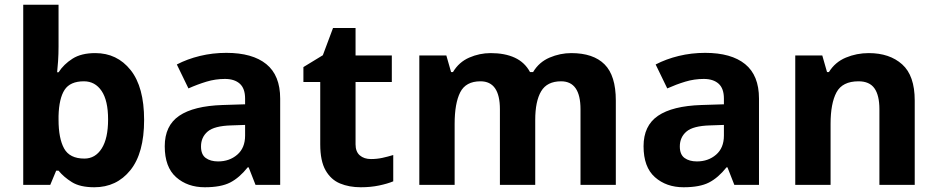

<svg xmlns="http://www.w3.org/2000/svg" viewBox="-20 -780 3954 810"><path d="M227 -583Q227 -552 225 -522Q223 -492 221 -475H227Q249 -509 286 -532.5Q323 -556 382 -556Q474 -556 531 -484.5Q588 -413 588 -274Q588 -134 530 -62Q472 10 378 10Q318 10 283.5 -11.5Q249 -33 227 -60H217L192 0H78V-760H227ZM334 -437Q276 -437 252.5 -401Q229 -365 227 -291V-275Q227 -196 250.5 -153.5Q274 -111 336 -111Q382 -111 409 -153.5Q436 -196 436 -276Q436 -356 408.5 -396.5Q381 -437 334 -437Z M935 -557Q1045 -557 1103.5 -509.5Q1162 -462 1162 -364V0H1058L1029 -74H1025Q990 -30 951 -10Q912 10 844 10Q771 10 723 -32.5Q675 -75 675 -163Q675 -250 736 -291.5Q797 -333 919 -337L1014 -340V-364Q1014 -407 991.5 -427Q969 -447 929 -447Q889 -447 851 -435.5Q813 -424 775 -407L726 -508Q770 -531 823.5 -544Q877 -557 935 -557ZM956 -251Q884 -249 856 -225Q828 -201 828 -162Q828 -128 848 -113.5Q868 -99 900 -99Q948 -99 981 -127.5Q1014 -156 1014 -208V-253Z M1545 -109Q1570 -109 1593 -114Q1616 -119 1639 -126V-15Q1615 -5 1579.5 2.5Q1544 10 1502 10Q1453 10 1414.5 -6Q1376 -22 1353.5 -61.5Q1331 -101 1331 -171V-434H1260V-497L1342 -547L1385 -662H1480V-546H1633V-434H1480V-171Q1480 -140 1498 -124.5Q1516 -109 1545 -109Z M2390 -556Q2483 -556 2530.5 -508.5Q2578 -461 2578 -356V0H2429V-319Q2429 -437 2347 -437Q2288 -437 2263 -395Q2238 -353 2238 -274V0H2089V-319Q2089 -437 2007 -437Q1945 -437 1921.5 -390.5Q1898 -344 1898 -257V0H1749V-546H1863L1883 -476H1891Q1916 -518 1959.5 -537Q2003 -556 2050 -556Q2110 -556 2152 -536.5Q2194 -517 2216 -476H2229Q2254 -518 2298.5 -537Q2343 -556 2390 -556Z M2955 -557Q3065 -557 3123.5 -509.5Q3182 -462 3182 -364V0H3078L3049 -74H3045Q3010 -30 2971 -10Q2932 10 2864 10Q2791 10 2743 -32.5Q2695 -75 2695 -163Q2695 -250 2756 -291.5Q2817 -333 2939 -337L3034 -340V-364Q3034 -407 3011.5 -427Q2989 -447 2949 -447Q2909 -447 2871 -435.5Q2833 -424 2795 -407L2746 -508Q2790 -531 2843.5 -544Q2897 -557 2955 -557ZM2976 -251Q2904 -249 2876 -225Q2848 -201 2848 -162Q2848 -128 2868 -113.5Q2888 -99 2920 -99Q2968 -99 3001 -127.5Q3034 -156 3034 -208V-253Z M3645 -556Q3733 -556 3786 -508.5Q3839 -461 3839 -356V0H3690V-319Q3690 -378 3669 -407.5Q3648 -437 3602 -437Q3534 -437 3509 -390.5Q3484 -344 3484 -257V0H3335V-546H3449L3469 -476H3477Q3503 -518 3548.5 -537Q3594 -556 3645 -556Z"/></svg>

Font: Noto Sans New Tai Lue
Style: Bold
Weight: 700
Version: Version 2.003